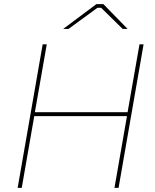

<svg xmlns="http://www.w3.org/2000/svg" viewBox="-20 -916 754 936"><path d="M660 -700 602 -369H150L208 -700H188L66 0H86L147 -350H599L538 0H558L680 -700ZM288 -775H314L455 -878H473L578 -775H602L484 -896H450Z"/></svg>

Font: Fixel Display Thin
Style: Italic
Weight: 100
Italic angle: -10°
Designer: AlfaBravo + MacPaw
Foundry: Kyrylo Tkachov, Marchela Mozhyna, Serhii Makarenko, Maria Weinstein, Zakhar Kryvoshyya
Version: Version 1.210;Glyphs 3.2 (3217)